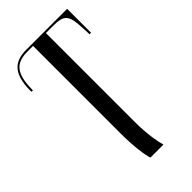

<svg xmlns="http://www.w3.org/2000/svg" viewBox="-240 -602 908 908"><g transform="rotate(-45 214.0 -148.0)"><path d="M190 240H277C269 214 257 149 257 73V-526H305C378 -526 393 -510 397 -421L399 -376H409V-536H137C66 -536 12 -509 12 -383V-378H22C22 -495 59 -526 136 -526H171V59C171 150 181 212 190 240Z"/></g></svg>

Font: Noto Serif Display ExtraCondensed
Style: Regular
Weight: 400
Width: 2
Designer: Monotype Design Team
Foundry: Monotype Imaging Inc.
Version: Version 2.009